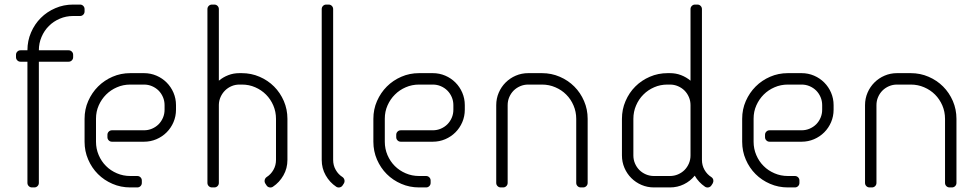

<svg xmlns="http://www.w3.org/2000/svg" viewBox="-20 -820 4280 840"><path d="M100 -600H70C64.3 -600 59.6 -598.1 55.8 -594.2C51.9 -590.4 50 -585.7 50 -580V-570C50 -564.3 51.9 -559.6 55.8 -555.8C59.6 -551.9 64.3 -550 70 -550H100V-20C100 -14.3 101.9 -9.6 105.8 -5.8C109.6 -1.9 114.3 0 120 0H130C135.7 0 140.4 -1.9 144.2 -5.8C148.1 -9.6 150 -14.3 150 -20V-550H280C285.7 -550 290.4 -551.9 294.2 -555.8C298.1 -559.6 300 -564.3 300 -570V-580C300 -585.7 298.1 -590.4 294.2 -594.2C290.4 -598.1 285.7 -600 280 -600H150C150 -620.7 153.9 -640.2 161.8 -658.5C169.6 -676.8 180.2 -692.8 193.8 -706.2C207.2 -719.8 223.2 -730.4 241.5 -738.2C259.8 -746.1 279.3 -750 300 -750H330C335.7 -750 340.4 -751.9 344.2 -755.8C348.1 -759.6 350 -764.3 350 -770V-780C350 -785.7 348.1 -790.4 344.2 -794.2C340.4 -798.1 335.7 -800 330 -800H300C272.3 -800 246.3 -794.8 222 -784.2C197.7 -773.8 176.5 -759.5 158.5 -741.5C140.5 -723.5 126.2 -702.3 115.8 -678C105.2 -653.7 100 -627.7 100 -600Z M610 -500H550C522.3 -500 496.4 -494.8 472.2 -484.2C448.1 -473.8 427 -459.5 409 -441.5C391 -423.5 376.7 -402.4 366 -378.2C355.3 -354.1 350 -328 350 -300V-200C350 -172.3 355.2 -146.3 365.8 -122C376.2 -97.7 390.5 -76.5 408.5 -58.5C426.5 -40.5 447.7 -26.2 472 -15.8C496.3 -5.2 522.3 0 550 0H580.5C586.2 0 590.9 -1.9 594.8 -5.8C598.6 -9.6 600.5 -14.3 600.5 -20V-30C600.5 -35.7 598.6 -40.4 594.8 -44.2C590.9 -48.1 586.2 -50 580.5 -50H550C529.3 -50 509.8 -53.9 491.5 -61.8C473.2 -69.6 457.2 -80.2 443.8 -93.8C430.2 -107.2 419.6 -123.2 411.8 -141.5C403.9 -159.8 400 -179.3 400 -200V-301C400 -321.7 404 -341 412 -359C420 -377 430.8 -392.8 444.2 -406.2C457.8 -419.8 473.6 -430.4 491.8 -438.2C509.9 -446.1 529.3 -450 550 -450H610C622.3 -450 634 -447.7 645 -443C656 -438.3 665.6 -431.9 673.8 -423.8C681.9 -415.6 688.3 -406 693 -395C697.7 -384 700 -372.3 700 -360V-340C700 -327.7 697.7 -316 693 -305C688.3 -294 681.9 -284.4 673.8 -276.2C665.6 -268.1 656 -261.7 645 -257C634 -252.3 622.3 -250 610 -250H470C464.3 -250 459.6 -248.1 455.8 -244.2C451.9 -240.4 450 -235.7 450 -230V-220C450 -214.3 451.9 -209.6 455.8 -205.8C459.6 -201.9 464.3 -200 470 -200H610C629.3 -200 647.5 -203.7 664.5 -211C681.5 -218.3 696.3 -228.3 709 -241C721.7 -253.7 731.7 -268.5 739 -285.5C746.3 -302.5 750 -320.7 750 -340V-360C750 -379.3 746.3 -397.5 739 -414.5C731.7 -431.5 721.7 -446.3 709 -459C696.3 -471.7 681.5 -481.7 664.5 -489C647.5 -496.3 629.3 -500 610 -500Z M1187.5 -300V-120.5C1187.5 -104.5 1183.8 -89.9 1176.2 -76.8C1168.8 -63.6 1158.7 -53 1146 -45C1141.7 -41.7 1139 -37.4 1138 -32.2C1137 -27.1 1137.8 -22.2 1140.5 -17.5L1146 -9C1149 -4.3 1153.2 -1.4 1158.8 -0.2C1164.2 0.9 1169.3 0 1174 -3C1193 -15.7 1208.3 -32.2 1220 -52.8C1231.7 -73.2 1237.5 -95.8 1237.5 -120.5V-300C1237.5 -327.7 1232.2 -353.7 1221.8 -378C1211.2 -402.3 1197 -423.5 1179 -441.5C1161 -459.5 1139.8 -473.8 1115.5 -484.2C1091.2 -494.8 1065.2 -500 1037.5 -500H1027.5C1010.2 -500 993.9 -497.1 978.8 -491.2C963.6 -485.4 949.8 -477.3 937.5 -467V-780C937.5 -785.7 935.6 -790.4 931.8 -794.2C927.9 -798.1 923.2 -800 917.5 -800H907.5C901.8 -800 897.1 -798.1 893.2 -794.2C889.4 -790.4 887.5 -785.7 887.5 -780V-20C887.5 -14.3 889.4 -9.6 893.2 -5.8C897.1 -1.9 901.8 0 907.5 0H917.5C923.2 0 927.9 -1.9 931.8 -5.8C935.6 -9.6 937.5 -14.3 937.5 -20V-362C937.8 -374 940.4 -385.3 945.2 -396C950.1 -406.7 956.5 -416 964.5 -424C972.5 -432 981.9 -438.3 992.8 -443C1003.6 -447.7 1015.2 -450 1027.5 -450H1038.5C1059.2 -450 1078.5 -446.1 1096.5 -438.2C1114.5 -430.4 1130.2 -419.8 1143.8 -406.2C1157.2 -392.8 1167.9 -376.8 1175.8 -358.5C1183.6 -340.2 1187.5 -320.7 1187.5 -300Z M1387.5 -780V-120.5C1387.5 -95.8 1393.3 -73.2 1405 -52.8C1416.7 -32.2 1432 -15.7 1451 -3C1455.7 0 1460.8 0.9 1466.2 -0.2C1471.8 -1.4 1476 -4.3 1479 -9L1484.5 -17.5C1487.2 -22.2 1488 -27.1 1487 -32.2C1486 -37.4 1483.3 -41.7 1479 -45C1466.3 -53 1456.2 -63.6 1448.8 -76.8C1441.2 -89.9 1437.5 -104.5 1437.5 -120.5V-780C1437.5 -785.7 1435.6 -790.4 1431.8 -794.2C1427.9 -798.1 1423.2 -800 1417.5 -800H1407.5C1401.8 -800 1397.1 -798.1 1393.2 -794.2C1389.4 -790.4 1387.5 -785.7 1387.5 -780Z M1873.5 -500H1813.5C1785.8 -500 1759.9 -494.8 1735.8 -484.2C1711.6 -473.8 1690.5 -459.5 1672.5 -441.5C1654.5 -423.5 1640.2 -402.4 1629.5 -378.2C1618.8 -354.1 1613.5 -328 1613.5 -300V-200C1613.5 -172.3 1618.8 -146.3 1629.2 -122C1639.8 -97.7 1654 -76.5 1672 -58.5C1690 -40.5 1711.2 -26.2 1735.5 -15.8C1759.8 -5.2 1785.8 0 1813.5 0H1844C1849.7 0 1854.4 -1.9 1858.2 -5.8C1862.1 -9.6 1864 -14.3 1864 -20V-30C1864 -35.7 1862.1 -40.4 1858.2 -44.2C1854.4 -48.1 1849.7 -50 1844 -50H1813.5C1792.8 -50 1773.3 -53.9 1755 -61.8C1736.7 -69.6 1720.8 -80.2 1707.2 -93.8C1693.8 -107.2 1683.1 -123.2 1675.2 -141.5C1667.4 -159.8 1663.5 -179.3 1663.5 -200V-301C1663.5 -321.7 1667.5 -341 1675.5 -359C1683.5 -377 1694.2 -392.8 1707.8 -406.2C1721.2 -419.8 1737.1 -430.4 1755.2 -438.2C1773.4 -446.1 1792.8 -450 1813.5 -450H1873.5C1885.8 -450 1897.5 -447.7 1908.5 -443C1919.5 -438.3 1929.1 -431.9 1937.2 -423.8C1945.4 -415.6 1951.8 -406 1956.5 -395C1961.2 -384 1963.5 -372.3 1963.5 -360V-340C1963.5 -327.7 1961.2 -316 1956.5 -305C1951.8 -294 1945.4 -284.4 1937.2 -276.2C1929.1 -268.1 1919.5 -261.7 1908.5 -257C1897.5 -252.3 1885.8 -250 1873.5 -250H1733.5C1727.8 -250 1723.1 -248.1 1719.2 -244.2C1715.4 -240.4 1713.5 -235.7 1713.5 -230V-220C1713.5 -214.3 1715.4 -209.6 1719.2 -205.8C1723.1 -201.9 1727.8 -200 1733.5 -200H1873.5C1892.8 -200 1911 -203.7 1928 -211C1945 -218.3 1959.8 -228.3 1972.5 -241C1985.2 -253.7 1995.2 -268.5 2002.5 -285.5C2009.8 -302.5 2013.5 -320.7 2013.5 -340V-360C2013.5 -379.3 2009.8 -397.5 2002.5 -414.5C1995.2 -431.5 1985.2 -446.3 1972.5 -459C1959.8 -471.7 1945 -481.7 1928 -489C1911 -496.3 1892.8 -500 1873.5 -500Z M2291 -450H2351C2371.7 -450 2391.2 -446.1 2409.5 -438.2C2427.8 -430.4 2443.8 -419.8 2457.2 -406.2C2470.8 -392.8 2481.4 -376.8 2489.2 -358.5C2497.1 -340.2 2501 -320.7 2501 -300V-20C2501 -14.3 2502.9 -9.6 2506.8 -5.8C2510.6 -1.9 2515.3 0 2521 0H2531C2536.7 0 2541.4 -1.9 2545.2 -5.8C2549.1 -9.6 2551 -14.3 2551 -20V-300C2551 -327.7 2545.8 -353.7 2535.2 -378C2524.8 -402.3 2510.5 -423.5 2492.5 -441.5C2474.5 -459.5 2453.3 -473.8 2429 -484.2C2404.7 -494.8 2378.7 -500 2351 -500H2291C2271.7 -500 2253.5 -496.3 2236.5 -489C2219.5 -481.7 2204.7 -471.7 2192 -459C2179.3 -446.3 2169.3 -431.5 2162 -414.5C2154.7 -397.5 2151 -379.3 2151 -360V-20C2151 -14.3 2152.9 -9.6 2156.8 -5.8C2160.6 -1.9 2165.3 0 2171 0H2181C2186.7 0 2191.4 -1.9 2195.2 -5.8C2199.1 -9.6 2201 -14.3 2201 -20V-360C2201 -372.3 2203.3 -384 2208 -395C2212.7 -406 2219.1 -415.6 2227.2 -423.8C2235.4 -431.9 2245 -438.3 2256 -443C2267 -447.7 2278.7 -450 2291 -450Z M3001 -360V-140C3001 -127.7 2998.7 -116 2994 -105C2989.3 -94 2982.9 -84.4 2974.8 -76.2C2966.6 -68.1 2957 -61.7 2946 -57C2935 -52.3 2923.3 -50 2911 -50H2841C2828.7 -50 2817 -52.3 2806 -57C2795 -61.7 2785.4 -68.1 2777.2 -76.2C2769.1 -84.4 2762.7 -94 2758 -105C2753.3 -116 2751 -127.7 2751 -140V-300C2751 -320.7 2754.9 -340.2 2762.8 -358.5C2770.6 -376.8 2781.2 -392.8 2794.8 -406.2C2808.2 -419.8 2824 -430.4 2842 -438.2C2860 -446.1 2879.3 -450 2900 -450H2911C2923.3 -450 2935 -447.7 2946 -443C2957 -438.3 2966.6 -431.9 2974.8 -423.8C2982.9 -415.6 2989.3 -406 2994 -395C2998.7 -384 3001 -372.3 3001 -360ZM3051 -120.5V-780C3051 -785.7 3049.1 -790.4 3045.2 -794.2C3041.4 -798.1 3036.7 -800 3031 -800H3021C3015.3 -800 3010.6 -798.1 3006.8 -794.2C3002.9 -790.4 3001 -785.7 3001 -780V-467C2988.7 -477.3 2974.9 -485.4 2959.8 -491.2C2944.6 -497.1 2928.3 -500 2911 -500H2901C2873.3 -500 2847.3 -494.8 2823 -484.2C2798.7 -473.8 2777.5 -459.5 2759.5 -441.5C2741.5 -423.5 2727.2 -402.3 2716.8 -378C2706.2 -353.7 2701 -327.7 2701 -300V-140C2701 -120.7 2704.7 -102.5 2712 -85.5C2719.3 -68.5 2729.3 -53.7 2742 -41C2754.7 -28.3 2769.5 -18.3 2786.5 -11C2803.5 -3.7 2821.7 0 2841 0H2911C2933 0 2953.3 -4.6 2972 -13.8C2990.7 -22.9 3006.5 -35.5 3019.5 -51.5C3030.5 -32.2 3045.5 -16 3064.5 -3C3069.2 0 3074.2 0.9 3079.8 -0.2C3085.2 -1.4 3089.5 -4.3 3092.5 -9L3098 -17.5C3100.7 -22.2 3101.6 -27.1 3100.8 -32.2C3099.9 -37.4 3097.2 -41.7 3092.5 -45C3079.8 -53 3069.8 -63.6 3062.2 -76.8C3054.8 -89.9 3051 -104.5 3051 -120.5Z M3487 -500H3427C3399.3 -500 3373.4 -494.8 3349.2 -484.2C3325.1 -473.8 3304 -459.5 3286 -441.5C3268 -423.5 3253.7 -402.4 3243 -378.2C3232.3 -354.1 3227 -328 3227 -300V-200C3227 -172.3 3232.2 -146.3 3242.8 -122C3253.2 -97.7 3267.5 -76.5 3285.5 -58.5C3303.5 -40.5 3324.7 -26.2 3349 -15.8C3373.3 -5.2 3399.3 0 3427 0H3457.5C3463.2 0 3467.9 -1.9 3471.8 -5.8C3475.6 -9.6 3477.5 -14.3 3477.5 -20V-30C3477.5 -35.7 3475.6 -40.4 3471.8 -44.2C3467.9 -48.1 3463.2 -50 3457.5 -50H3427C3406.3 -50 3386.8 -53.9 3368.5 -61.8C3350.2 -69.6 3334.2 -80.2 3320.8 -93.8C3307.2 -107.2 3296.6 -123.2 3288.8 -141.5C3280.9 -159.8 3277 -179.3 3277 -200V-301C3277 -321.7 3281 -341 3289 -359C3297 -377 3307.8 -392.8 3321.2 -406.2C3334.8 -419.8 3350.6 -430.4 3368.8 -438.2C3386.9 -446.1 3406.3 -450 3427 -450H3487C3499.3 -450 3511 -447.7 3522 -443C3533 -438.3 3542.6 -431.9 3550.8 -423.8C3558.9 -415.6 3565.3 -406 3570 -395C3574.7 -384 3577 -372.3 3577 -360V-340C3577 -327.7 3574.7 -316 3570 -305C3565.3 -294 3558.9 -284.4 3550.8 -276.2C3542.6 -268.1 3533 -261.7 3522 -257C3511 -252.3 3499.3 -250 3487 -250H3347C3341.3 -250 3336.6 -248.1 3332.8 -244.2C3328.9 -240.4 3327 -235.7 3327 -230V-220C3327 -214.3 3328.9 -209.6 3332.8 -205.8C3336.6 -201.9 3341.3 -200 3347 -200H3487C3506.3 -200 3524.5 -203.7 3541.5 -211C3558.5 -218.3 3573.3 -228.3 3586 -241C3598.7 -253.7 3608.7 -268.5 3616 -285.5C3623.3 -302.5 3627 -320.7 3627 -340V-360C3627 -379.3 3623.3 -397.5 3616 -414.5C3608.7 -431.5 3598.7 -446.3 3586 -459C3573.3 -471.7 3558.5 -481.7 3541.5 -489C3524.5 -496.3 3506.3 -500 3487 -500Z M3904.5 -450H3964.5C3985.2 -450 4004.7 -446.1 4023 -438.2C4041.3 -430.4 4057.2 -419.8 4070.8 -406.2C4084.2 -392.8 4094.9 -376.8 4102.8 -358.5C4110.6 -340.2 4114.5 -320.7 4114.5 -300V-20C4114.5 -14.3 4116.4 -9.6 4120.2 -5.8C4124.1 -1.9 4128.8 0 4134.5 0H4144.5C4150.2 0 4154.9 -1.9 4158.8 -5.8C4162.6 -9.6 4164.5 -14.3 4164.5 -20V-300C4164.5 -327.7 4159.2 -353.7 4148.8 -378C4138.2 -402.3 4124 -423.5 4106 -441.5C4088 -459.5 4066.8 -473.8 4042.5 -484.2C4018.2 -494.8 3992.2 -500 3964.5 -500H3904.5C3885.2 -500 3867 -496.3 3850 -489C3833 -481.7 3818.2 -471.7 3805.5 -459C3792.8 -446.3 3782.8 -431.5 3775.5 -414.5C3768.2 -397.5 3764.5 -379.3 3764.5 -360V-20C3764.5 -14.3 3766.4 -9.6 3770.2 -5.8C3774.1 -1.9 3778.8 0 3784.5 0H3794.5C3800.2 0 3804.9 -1.9 3808.8 -5.8C3812.6 -9.6 3814.5 -14.3 3814.5 -20V-360C3814.5 -372.3 3816.8 -384 3821.5 -395C3826.2 -406 3832.6 -415.6 3840.8 -423.8C3848.9 -431.9 3858.5 -438.3 3869.5 -443C3880.5 -447.7 3892.2 -450 3904.5 -450Z"/></svg>

Font: lerotica
Style: Regular
Weight: 400
Designer: defharo
Foundry: deFharo
Version: Version 1.001 2011